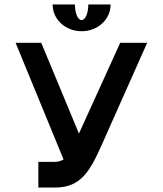

<svg xmlns="http://www.w3.org/2000/svg" viewBox="-20 -840 730 861"><path d="M152 1H227C361 1 394 -96 465 -255L640 -648H519L334 -241L165 -648H50L265 -125C253 -118 240 -114 222 -114H152ZM216 -820C216 -753 273 -700 346 -700C419 -700 476 -753 476 -820H376C376 -781 363 -750 346 -750C329 -750 316 -781 316 -820Z"/></svg>

Font: Grotesk 03
Style: Bold
Weight: 500
Designer: Frank Adebiaye, contributions by Jérémy Landes, Ariel Martín Pérez
Foundry: Velvetyne Type Foundry
Version: Version 3.000;Glyphs 3.1.2 (3150)